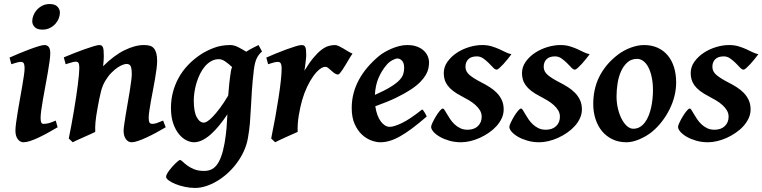

<svg xmlns="http://www.w3.org/2000/svg" viewBox="-20 -678 3741 942"><path d="M262.7 -53.7Q239.7 -40 215.8 -26.9Q191.9 -13.7 169.7 -3.2Q147.5 7.3 128.2 13.7Q108.9 20 95.2 20Q78.6 20 67.1 4.6Q55.7 -10.7 55.7 -37.1Q55.7 -51.8 59.1 -76.7Q62.5 -101.6 67.4 -131.3Q72.3 -161.1 78.1 -193.4Q84 -225.6 88.9 -254.6Q93.8 -283.7 97.2 -306.6Q100.6 -329.6 100.6 -341.8Q100.6 -353 99.1 -359.6Q97.7 -366.2 95.2 -369.4Q92.8 -372.6 88.9 -373.5Q85 -374.5 80.6 -374.5Q76.7 -374.5 69.1 -372.8Q61.5 -371.1 54.2 -368.7Q45.4 -366.2 35.6 -362.8L26.9 -395.5Q47.4 -404.8 73.2 -415.5Q99.1 -426.3 123.8 -435.5Q148.4 -444.8 168.5 -450.9Q188.5 -457 197.8 -457Q211.4 -457 219 -447.8Q226.6 -438.5 226.6 -416Q226.6 -401.9 223.1 -376.7Q219.7 -351.6 214.4 -321Q209 -290.5 202.9 -257.6Q196.8 -224.6 191.4 -194.1Q186 -163.6 182.6 -138.4Q179.2 -113.3 179.2 -99.1Q179.2 -84 182.4 -77.1Q185.5 -70.3 193.8 -70.3Q201.2 -70.3 207.8 -71.3Q214.4 -72.3 221.2 -74.2Q228 -76.2 235.6 -79.1Q243.2 -82 253.4 -86.4ZM273.9 -616.2Q273.9 -602.5 268.3 -587.9Q262.7 -573.2 251.7 -561Q240.7 -548.8 224.9 -540.8Q209 -532.7 188 -532.7Q162.1 -532.7 150.1 -545.2Q138.2 -557.6 138.2 -574.2Q138.2 -587.4 143.8 -602.1Q149.4 -616.7 160.4 -629.2Q171.4 -641.6 187.3 -649.9Q203.1 -658.2 223.6 -658.2Q249.5 -658.2 261.7 -645.5Q273.9 -632.8 273.9 -616.2Z M793 -53.7Q771 -40.5 746.6 -27.3Q722.2 -14.2 699.5 -3.7Q676.8 6.8 657.5 13.4Q638.2 20 626 20Q608.9 20 597.7 4.6Q586.4 -10.7 586.4 -37.1Q586.4 -45.9 589.4 -66.7Q592.3 -87.4 596.7 -114.3Q601.1 -141.1 606.4 -171.4Q611.8 -201.7 616.2 -229.2Q620.6 -256.8 623.5 -279.3Q626.5 -301.8 626.5 -312.5Q626.5 -341.3 621.3 -352.8Q616.2 -364.3 600.6 -364.3Q594.2 -364.3 582.5 -360.1Q570.8 -356 556.6 -346.4Q542.5 -336.9 527.1 -321.5Q511.7 -306.2 497.6 -283.2Q482.9 -259.8 474.9 -227.1Q466.8 -194.3 458.5 -147Q454.6 -125 452.1 -108.6Q449.7 -92.3 448.5 -78.9Q447.3 -65.4 447 -54Q446.8 -42.5 447.3 -30.8Q440.9 -27.3 425 -20.3Q409.2 -13.2 391.6 -5.4Q374 2.4 358.4 9.5Q342.8 16.6 336.9 20L317.4 1.5Q324.2 -31.2 330.6 -66.2Q336.9 -101.1 342.8 -135.5Q348.6 -169.9 353.5 -202.4Q358.4 -234.9 361.8 -262.2Q365.2 -289.6 367.2 -310.3Q369.1 -331.1 369.1 -342.8Q369.1 -354 367.9 -360.6Q366.7 -367.2 364.3 -370.4Q361.8 -373.5 358.4 -374.5Q355 -375.5 350.6 -375.5Q346.2 -375.5 338.4 -373.5Q330.6 -371.6 322.3 -369.1Q313 -366.2 302.2 -362.8L293 -396.5Q313.5 -405.3 340.6 -416Q367.7 -426.8 393.1 -435.8Q418.5 -444.8 438.7 -450.9Q459 -457 466.3 -457Q473.1 -457 477.5 -454.8Q481.9 -452.6 484.6 -446.8Q487.3 -440.9 488.3 -430.2Q489.3 -419.4 489.3 -401.9Q489.3 -391.6 488.3 -378.4Q487.3 -365.2 485.8 -353Q539.1 -406.2 590.8 -431.6Q642.6 -457 686.5 -457Q701.7 -457 713.9 -453.9Q726.1 -450.7 734.1 -441.9Q742.2 -433.1 746.6 -418Q751 -402.8 751 -379.4Q751 -362.3 747.8 -338.9Q744.6 -315.4 740.2 -288.8Q735.8 -262.2 730.2 -234.1Q724.6 -206.1 720.2 -180.7Q715.8 -155.3 712.6 -134Q709.5 -112.8 709.5 -99.1Q709.5 -82.5 713.9 -76.4Q718.3 -70.3 727.1 -70.3Q738.3 -70.3 749.3 -74.2Q760.3 -78.1 780.3 -86.4Z M1265.6 -425.3Q1249 -411.6 1239.5 -391.6Q1230 -371.6 1225.6 -336.4Q1218.8 -278.3 1215.8 -232.9Q1212.9 -187.5 1210.9 -148.2Q1209 -108.9 1206.1 -73.5Q1203.1 -38.1 1196.3 -0.5Q1190.4 33.2 1176 64.5Q1161.6 95.7 1141.1 123Q1120.6 150.4 1095.9 172.6Q1071.3 194.8 1044.4 210.7Q1017.6 226.6 990 235.4Q962.4 244.1 937 244.1Q912.6 244.1 887.2 238.8Q861.8 233.4 841.3 225.1Q820.8 216.8 807.9 207.3Q794.9 197.8 794.9 189Q794.9 183.6 799.3 175.3Q803.7 167 810.5 158Q817.4 148.9 825.4 139.6Q833.5 130.4 841.1 123.3Q848.6 116.2 854.5 111.6Q860.4 106.9 862.3 106.9Q868.2 106.9 876.5 115.2Q884.8 123.5 898.4 133.8Q912.1 144 932.4 152.3Q952.6 160.6 981.4 160.6Q999.5 160.6 1014.9 154.3Q1030.3 147.9 1042.7 132.3Q1055.2 116.7 1064.9 90.3Q1074.7 64 1082 23.4Q1088.9 -17.6 1091.6 -51.3Q1094.2 -85 1095.7 -117.2Q1076.2 -87.9 1055.9 -63Q1035.6 -38.1 1014.9 -19.5Q994.1 -1 973.1 9.5Q952.1 20 931.2 20Q915 20 895.5 10.7Q876 1.5 858.9 -18.8Q841.8 -39.1 830.3 -71Q818.8 -103 818.8 -148.9Q818.8 -226.6 855.7 -294.7Q892.6 -362.8 965.3 -411.1Q992.7 -429.2 1029.1 -443.1Q1065.4 -457 1109.9 -457Q1128.4 -457 1148.9 -446.5Q1169.4 -436 1188 -424.3Q1204.6 -435.1 1220.2 -442.9L1248.5 -457ZM981 -76.2Q986.8 -76.2 997.6 -82.8Q1008.3 -89.4 1023.4 -105Q1038.6 -120.6 1057.9 -146Q1077.1 -171.4 1099.6 -209Q1101.6 -235.4 1104.5 -264.4Q1107.4 -293.5 1112.8 -328.1Q1114.3 -338.9 1118.7 -349.1Q1103 -363.8 1086.2 -375.7Q1069.3 -387.7 1053.7 -387.7Q1033.2 -387.7 1016.1 -377.9Q999 -368.2 985.4 -352.3Q971.7 -336.4 961.4 -315.4Q951.2 -294.4 944.3 -272Q937.5 -249.5 934.1 -226.8Q930.7 -204.1 930.7 -185.1Q930.7 -130.4 945.1 -103.3Q959.5 -76.2 981 -76.2Z M1709.5 -415Q1705.6 -409.7 1699.7 -400.1Q1693.8 -390.6 1687 -379.2Q1680.2 -367.7 1673.1 -356Q1666 -344.2 1659.4 -334.5Q1652.8 -324.7 1647.5 -318.6Q1642.1 -312.5 1639.2 -312.5Q1629.9 -312.5 1621.6 -318.4Q1613.3 -324.2 1605.7 -331.3Q1598.1 -338.4 1590.8 -344.2Q1583.5 -350.1 1576.2 -350.1Q1563.5 -350.1 1547.9 -337.9Q1532.2 -325.7 1516.6 -303.7Q1501 -281.7 1486.8 -252Q1472.7 -222.2 1462.4 -187Q1452.1 -150.4 1445.6 -110.1Q1439 -69.8 1440.4 -30.8Q1432.6 -27.3 1416.5 -20.3Q1400.4 -13.2 1383.3 -5.4Q1366.2 2.4 1351.1 9.5Q1335.9 16.6 1330.1 20L1310.5 1.5Q1321.3 -50.8 1330.6 -102.5Q1339.8 -154.3 1346.9 -200.2Q1354 -246.1 1357.9 -283Q1361.8 -319.8 1361.8 -341.8Q1361.8 -353 1360.1 -359.6Q1358.4 -366.2 1355.7 -369.4Q1353 -372.6 1349.4 -373.5Q1345.7 -374.5 1341.8 -374.5Q1336.9 -374.5 1329.3 -372.8Q1321.8 -371.1 1314 -368.7Q1305.2 -366.2 1295.4 -362.8L1286.6 -395.5Q1307.1 -404.8 1333.5 -415.5Q1359.9 -426.3 1385 -435.5Q1410.2 -444.8 1430.4 -450.9Q1450.7 -457 1459.5 -457Q1466.3 -457 1470.7 -454.8Q1475.1 -452.6 1477.8 -447Q1480.5 -441.4 1481.4 -432.1Q1482.4 -422.9 1482.4 -408.2Q1482.4 -402.8 1481.7 -393.8Q1481 -384.8 1479.5 -373.8Q1478 -362.8 1476.6 -351.6Q1475.1 -340.3 1473.6 -331.1Q1497.1 -369.6 1517.6 -394.3Q1538.1 -418.9 1556.2 -432.9Q1574.2 -446.8 1590.6 -451.9Q1606.9 -457 1622.6 -457Q1631.3 -457 1641.8 -452.1Q1652.3 -447.3 1663.8 -440.4Q1675.3 -433.6 1687 -426.5Q1698.7 -419.4 1709.5 -415Z M1877 -359.9Q1852.5 -331.5 1837.2 -295.7Q1821.8 -259.8 1819.3 -212.4Q1867.7 -233.9 1896.2 -251.5Q1924.8 -269 1939.5 -284.7Q1954.1 -300.3 1958.5 -314.9Q1962.9 -329.6 1962.9 -345.7Q1962.9 -368.2 1952.9 -379.6Q1942.9 -391.1 1929.2 -391.1Q1925.3 -391.1 1918.9 -388.9Q1912.6 -386.7 1905.3 -382.8Q1897.9 -378.9 1890.4 -373Q1882.8 -367.2 1877 -359.9ZM2085 -371.1Q2085 -357.4 2081.8 -342.3Q2078.6 -327.1 2069.1 -310.5Q2059.6 -293.9 2041.7 -275.6Q2023.9 -257.3 1994.6 -238Q1965.3 -218.8 1922.9 -198.2Q1880.4 -177.7 1821.3 -156.7Q1824.7 -133.3 1831.5 -114.5Q1838.4 -95.7 1847.9 -82.8Q1857.4 -69.8 1868.7 -62.7Q1879.9 -55.7 1892.1 -55.7Q1913.1 -55.7 1952.6 -74.7Q1992.2 -93.8 2051.3 -141.1Q2054.2 -139.6 2057.6 -134.8Q2061 -129.9 2064.5 -124.3Q2067.9 -118.7 2070.3 -113.5Q2072.8 -108.4 2073.7 -106.4Q2033.7 -71.8 2001.2 -47.6Q1968.8 -23.4 1941.4 -8.3Q1914.1 6.8 1890.9 13.4Q1867.7 20 1845.7 20Q1825.7 20 1801.3 11Q1776.9 2 1755.6 -17.8Q1734.4 -37.6 1720 -69.6Q1705.6 -101.6 1705.6 -147.9Q1705.6 -186 1714.8 -220.9Q1724.1 -255.9 1741.5 -287.6Q1758.8 -319.3 1783.2 -347.9Q1807.6 -376.5 1838.4 -402.3Q1849.1 -411.6 1865.2 -421.1Q1881.3 -430.7 1899.9 -438.7Q1918.5 -446.8 1938.5 -451.9Q1958.5 -457 1977.5 -457Q2005.4 -457 2025.6 -449.5Q2045.9 -441.9 2059.1 -429.7Q2072.3 -417.5 2078.6 -402.1Q2085 -386.7 2085 -371.1Z M2489.3 -412.1Q2481 -400.9 2470.5 -387.7Q2460 -374.5 2449.5 -363.3Q2439 -352.1 2430.2 -344.2Q2421.4 -336.4 2416.5 -336.4Q2408.7 -336.4 2399.2 -346.7Q2389.6 -356.9 2377.7 -368.9Q2365.7 -380.9 2351.3 -391.1Q2336.9 -401.4 2319.3 -401.4Q2292 -401.4 2277.8 -387.5Q2263.7 -373.5 2263.7 -350.1Q2263.7 -327.1 2283.7 -310.1Q2303.7 -293 2343.3 -272.9Q2363.3 -262.7 2382.6 -250.5Q2401.9 -238.3 2417.2 -222.7Q2432.6 -207 2441.9 -187Q2451.2 -167 2451.2 -141.1Q2451.2 -118.7 2441.7 -97.9Q2432.1 -77.1 2416 -59.3Q2399.9 -41.5 2378.7 -26.9Q2357.4 -12.2 2334.2 -1.7Q2311 8.8 2287.1 14.4Q2263.2 20 2242.2 20Q2210.9 20 2184.1 12.2Q2157.2 4.4 2137.5 -7.1Q2117.7 -18.6 2106.4 -31.7Q2095.2 -44.9 2095.2 -55.2Q2095.2 -62 2102.3 -76.9Q2109.4 -91.8 2118.7 -107.2Q2127.9 -122.6 2137.5 -134Q2147 -145.5 2152.3 -145.5Q2156.7 -145.5 2161.6 -137.7Q2166.5 -129.9 2173.1 -118.4Q2179.7 -106.9 2188.7 -93.5Q2197.8 -80.1 2209.7 -68.6Q2221.7 -57.1 2237.5 -49.3Q2253.4 -41.5 2273.9 -41.5Q2306.2 -41.5 2324.7 -59.3Q2343.3 -77.1 2343.3 -105.5Q2343.3 -122.1 2335 -136.2Q2326.7 -150.4 2312.7 -162.8Q2298.8 -175.3 2281.2 -185.8Q2263.7 -196.3 2245.6 -205.6Q2219.7 -218.8 2202.6 -232.2Q2185.5 -245.6 2175.5 -259.5Q2165.5 -273.4 2161.4 -288.3Q2157.2 -303.2 2157.2 -318.8Q2157.2 -349.6 2175.3 -375Q2193.4 -400.4 2220.9 -418.7Q2248.5 -437 2281.7 -447Q2314.9 -457 2345.2 -457Q2371.6 -457 2391.6 -450.9Q2411.6 -444.8 2428.5 -437.3Q2445.3 -429.7 2459.7 -422.4Q2474.1 -415 2489.3 -412.1Z M2873 -412.1Q2864.7 -400.9 2854.2 -387.7Q2843.8 -374.5 2833.3 -363.3Q2822.8 -352.1 2814 -344.2Q2805.2 -336.4 2800.3 -336.4Q2792.5 -336.4 2783 -346.7Q2773.4 -356.9 2761.5 -368.9Q2749.5 -380.9 2735.1 -391.1Q2720.7 -401.4 2703.1 -401.4Q2675.8 -401.4 2661.6 -387.5Q2647.5 -373.5 2647.5 -350.1Q2647.5 -327.1 2667.5 -310.1Q2687.5 -293 2727.1 -272.9Q2747.1 -262.7 2766.4 -250.5Q2785.6 -238.3 2801 -222.7Q2816.4 -207 2825.7 -187Q2835 -167 2835 -141.1Q2835 -118.7 2825.4 -97.9Q2815.9 -77.1 2799.8 -59.3Q2783.7 -41.5 2762.5 -26.9Q2741.2 -12.2 2718 -1.7Q2694.8 8.8 2670.9 14.4Q2647 20 2626 20Q2594.7 20 2567.9 12.2Q2541 4.4 2521.2 -7.1Q2501.5 -18.6 2490.2 -31.7Q2479 -44.9 2479 -55.2Q2479 -62 2486.1 -76.9Q2493.2 -91.8 2502.4 -107.2Q2511.7 -122.6 2521.2 -134Q2530.8 -145.5 2536.1 -145.5Q2540.5 -145.5 2545.4 -137.7Q2550.3 -129.9 2556.9 -118.4Q2563.5 -106.9 2572.5 -93.5Q2581.5 -80.1 2593.5 -68.6Q2605.5 -57.1 2621.3 -49.3Q2637.2 -41.5 2657.7 -41.5Q2689.9 -41.5 2708.5 -59.3Q2727.1 -77.1 2727.1 -105.5Q2727.1 -122.1 2718.8 -136.2Q2710.4 -150.4 2696.5 -162.8Q2682.6 -175.3 2665 -185.8Q2647.5 -196.3 2629.4 -205.6Q2603.5 -218.8 2586.4 -232.2Q2569.3 -245.6 2559.3 -259.5Q2549.3 -273.4 2545.2 -288.3Q2541 -303.2 2541 -318.8Q2541 -349.6 2559.1 -375Q2577.1 -400.4 2604.7 -418.7Q2632.3 -437 2665.5 -447Q2698.7 -457 2729 -457Q2755.4 -457 2775.4 -450.9Q2795.4 -444.8 2812.3 -437.3Q2829.1 -429.7 2843.5 -422.4Q2857.9 -415 2873 -412.1Z M3183.6 -234.9Q3183.6 -272 3177.2 -300.8Q3170.9 -329.6 3160.4 -349.1Q3149.9 -368.7 3135.7 -378.9Q3121.6 -389.2 3106 -389.2Q3077.6 -389.2 3058.3 -372.1Q3039.1 -355 3027.1 -328.4Q3015.1 -301.8 3010 -269.3Q3004.9 -236.8 3004.9 -205.6Q3004.9 -172.9 3012 -144Q3019 -115.2 3030.5 -93.5Q3042 -71.8 3056.6 -59.1Q3071.3 -46.4 3086.9 -46.4Q3105 -46.4 3119.1 -54.7Q3133.3 -63 3144 -77.4Q3154.8 -91.8 3162.4 -110.6Q3169.9 -129.4 3174.6 -150.4Q3179.2 -171.4 3181.4 -193.1Q3183.6 -214.8 3183.6 -234.9ZM3297.4 -272.9Q3297.4 -240.2 3289.1 -206.8Q3280.8 -173.3 3265.1 -141.8Q3249.5 -110.4 3227.5 -81.8Q3205.6 -53.2 3178.2 -30.8Q3165.5 -20.5 3149.9 -11.2Q3134.3 -2 3117.7 5.1Q3101.1 12.2 3084.7 16.1Q3068.4 20 3053.7 20Q3015.6 20 2985.4 5.6Q2955.1 -8.8 2934.1 -33.9Q2913.1 -59.1 2901.9 -93.5Q2890.6 -127.9 2890.6 -168Q2890.6 -203.1 2897.5 -235.8Q2904.3 -268.6 2918.9 -298.8Q2933.6 -329.1 2956.5 -357.2Q2979.5 -385.3 3012.2 -410.2Q3024.9 -419.9 3040.3 -428.5Q3055.7 -437 3072.3 -443.4Q3088.9 -449.7 3106.2 -453.4Q3123.5 -457 3139.6 -457Q3177.7 -457 3207.3 -443.4Q3236.8 -429.7 3256.8 -405.3Q3276.9 -380.9 3287.1 -347.2Q3297.4 -313.5 3297.4 -272.9Z M3700.7 -412.1Q3692.4 -400.9 3681.9 -387.7Q3671.4 -374.5 3660.9 -363.3Q3650.4 -352.1 3641.6 -344.2Q3632.8 -336.4 3627.9 -336.4Q3620.1 -336.4 3610.6 -346.7Q3601.1 -356.9 3589.1 -368.9Q3577.1 -380.9 3562.7 -391.1Q3548.3 -401.4 3530.8 -401.4Q3503.4 -401.4 3489.3 -387.5Q3475.1 -373.5 3475.1 -350.1Q3475.1 -327.1 3495.1 -310.1Q3515.1 -293 3554.7 -272.9Q3574.7 -262.7 3594 -250.5Q3613.3 -238.3 3628.7 -222.7Q3644 -207 3653.3 -187Q3662.6 -167 3662.6 -141.1Q3662.6 -118.7 3653.1 -97.9Q3643.6 -77.1 3627.4 -59.3Q3611.3 -41.5 3590.1 -26.9Q3568.8 -12.2 3545.7 -1.7Q3522.5 8.8 3498.5 14.4Q3474.6 20 3453.6 20Q3422.4 20 3395.5 12.2Q3368.7 4.4 3348.9 -7.1Q3329.1 -18.6 3317.9 -31.7Q3306.6 -44.9 3306.6 -55.2Q3306.6 -62 3313.7 -76.9Q3320.8 -91.8 3330.1 -107.2Q3339.4 -122.6 3348.9 -134Q3358.4 -145.5 3363.8 -145.5Q3368.2 -145.5 3373 -137.7Q3377.9 -129.9 3384.5 -118.4Q3391.1 -106.9 3400.1 -93.5Q3409.2 -80.1 3421.1 -68.6Q3433.1 -57.1 3449 -49.3Q3464.8 -41.5 3485.4 -41.5Q3517.6 -41.5 3536.1 -59.3Q3554.7 -77.1 3554.7 -105.5Q3554.7 -122.1 3546.4 -136.2Q3538.1 -150.4 3524.2 -162.8Q3510.3 -175.3 3492.7 -185.8Q3475.1 -196.3 3457 -205.6Q3431.2 -218.8 3414.1 -232.2Q3397 -245.6 3387 -259.5Q3377 -273.4 3372.8 -288.3Q3368.7 -303.2 3368.7 -318.8Q3368.7 -349.6 3386.7 -375Q3404.8 -400.4 3432.4 -418.7Q3460 -437 3493.2 -447Q3526.4 -457 3556.6 -457Q3583 -457 3603 -450.9Q3623 -444.8 3639.9 -437.3Q3656.7 -429.7 3671.1 -422.4Q3685.5 -415 3700.7 -412.1Z"/></svg>

Font: Gentium Basic
Style: Bold Italic
Weight: 700
Italic angle: -8°
Designer: J. Victor Gaultney and Annie Olsen
Foundry: SIL International
Version: Version 1.102; 2013; Maintenance release